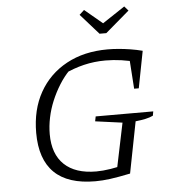

<svg xmlns="http://www.w3.org/2000/svg" viewBox="-59 -930 869 990"><g transform="rotate(-5 375.5 -434.5)"><path d="M395 8Q253 8 182.5 -61Q112 -130 112 -267Q112 -387 162 -476Q212 -565 303 -614.5Q394 -664 516 -664Q543 -664 572.5 -661.5Q602 -659 633.5 -654Q665 -649 696 -641L668 -584Q625 -596 583 -602Q541 -608 500 -608Q442 -608 388 -595Q334 -582 282 -557L312 -575Q282 -544 258 -505.5Q234 -467 216.5 -425Q199 -383 190 -339.5Q181 -296 181 -254Q181 -151 238.5 -96.5Q296 -42 404 -42Q471 -42 568 -68L576 -16Q513 -3 472 2.5Q431 8 395 8ZM505 -16 560 -281 420 -300 425 -325H723L719 -303Q703 -295 680 -290Q657 -285 628 -282L576 -16ZM635 -450 622 -641H696L659 -450ZM482 -748 388 -854 413 -877 505 -800 621 -877 641 -854 517 -748Z"/></g></svg>

Font: Piazzolla 8pt ExtraLight
Style: Italic
Weight: 250
Italic angle: -11.3°
Designer: Juan Pablo del Peral
Foundry: Huerta Tipografica
Version: Version 2.001